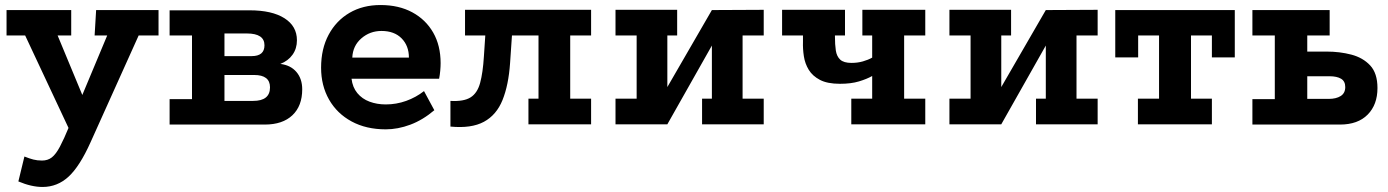

<svg xmlns="http://www.w3.org/2000/svg" viewBox="-20 -494 5514 763"><path d="M149 249Q127 249 103 243.5Q79 238 53 227L77 128Q97 136 112.5 140Q128 144 147 144Q170 144 186 131.5Q202 119 218 89Q234 59 255 8L406 -353H356L362 -454H610V-353H531L340 71Q297 167 252.5 208Q208 249 149 249ZM276 65 80 -353H6V-454H263V-353H209L336 -47Z M972 -453Q1061 -453 1110.5 -421.5Q1160 -390 1160 -334Q1160 -301 1142.5 -276.5Q1125 -252 1094 -240Q1135 -235 1158 -208Q1181 -181 1181 -139Q1181 -73 1142 -36Q1103 1 1032 1H654V-100H743V-353H654V-453ZM986 -93Q1053 -93 1053 -147Q1053 -196 990 -196H872V-93ZM980 -271Q1031 -271 1031 -314Q1031 -361 961 -361H872V-271Z M1706 -56Q1660 -17 1610.5 1.5Q1561 20 1513 20Q1435 20 1377 -11.5Q1319 -43 1287.5 -98.5Q1256 -154 1256 -225Q1256 -300 1286 -356Q1316 -412 1369 -443Q1422 -474 1492 -474Q1565 -474 1618.5 -445Q1672 -416 1701.5 -364.5Q1731 -313 1731 -243Q1731 -230 1729.5 -213Q1728 -196 1725 -181H1377Q1381 -147 1400 -124Q1419 -101 1448.5 -90Q1478 -79 1513 -79Q1555 -79 1594 -93Q1633 -107 1665 -132ZM1605 -265Q1605 -312 1576 -341.5Q1547 -371 1496 -371Q1450 -371 1416 -341.5Q1382 -312 1380 -265Z M2080 0V-102H2120V-353H1828V-455H2329V-353H2246V-102H2329V0ZM1770 9V-93Q1823 -90 1850 -107Q1877 -124 1888 -164.5Q1899 -205 1903 -270L1910 -375H2016L2007 -243Q2001 -156 1977 -96.5Q1953 -37 1903 -10Q1853 17 1770 9Z M2426 -455H2671V-353H2632V-148L2809 -454L3015 -455V-353H2931V-102H3015V0H2770V-102H2809V-313L2632 0H2426V-102H2510V-353H2426Z M3446 -192Q3425 -180 3393.5 -170.5Q3362 -161 3318 -161Q3268 -161 3238.5 -176.5Q3209 -192 3194 -216.5Q3179 -241 3174.5 -270.5Q3170 -300 3171 -328V-353H3088V-455H3338V-353H3298V-350Q3298 -317 3301.5 -293.5Q3305 -270 3319 -257Q3333 -244 3364 -244Q3388 -244 3409 -250Q3430 -256 3446 -265V-353H3407V-455H3657V-353H3573V-102H3657V0H3363V-102H3446Z M3753 -455H3998V-353H3959V-148L4136 -454L4342 -455V-353H4258V-102H4342V0H4097V-102H4136V-313L3959 0H3753V-102H3837V-353H3753Z M4412 -454H4887V-266H4796V-353H4713V-102H4796V0H4502V-102H4586V-353H4503V-266H4412Z M4957 1V-100H5046V-353H4957V-454H5264V-353H5175V-289H5253Q5304 -289 5350 -277Q5396 -265 5425 -234Q5454 -203 5454 -144Q5454 -78 5415 -38.5Q5376 1 5305 1ZM5175 -101H5260Q5290 -101 5308 -112.5Q5326 -124 5326 -148Q5326 -171 5309.5 -181Q5293 -191 5263 -191H5175Z"/></svg>

Font: Podkova ExtraBold
Style: Regular
Weight: 800
Designer: Ilya Yudin
Foundry: Cyreal (www.cyreal.org)
Version: Version 2.103